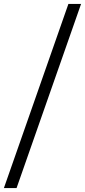

<svg xmlns="http://www.w3.org/2000/svg" viewBox="-45 -862 435 982"><path d="M-25.1 100 304.9 -842H369.7L39.7 100Z"/></svg>

Font: Montserrat Thin
Style: Regular
Weight: 100
Designer: Julieta Ulanovsky
Foundry: Julieta Ulanovsky
Version: Version 9.000